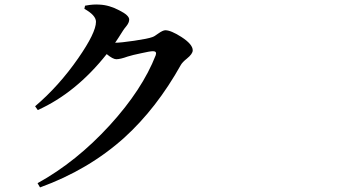

<svg xmlns="http://www.w3.org/2000/svg" viewBox="-20 -777 1540 841"><path d="M155.3 43.9 144.5 25.4Q314.5 -68.4 460.9 -228.5Q603.5 -384.8 662.1 -535.2Q668 -552.7 650.4 -552.7Q636.7 -552.7 598.6 -543.9Q560.5 -536.1 539.1 -529.3Q506.8 -517.6 489.3 -517.6Q474.6 -517.6 447.3 -540Q312.5 -370.1 145.5 -294.9L133.8 -311.5Q238.3 -400.4 322.3 -521.5Q400.4 -633.8 400.4 -681.6Q400.4 -710 349.6 -738.3L352.5 -752Q354.5 -752 357.4 -752.9Q388.7 -758.8 416 -756.8Q459 -754.9 502.9 -731.4Q545.9 -710 545.9 -691.4Q545.9 -677.7 533.2 -662.1Q523.4 -650.4 518.6 -642.6Q512.7 -632.8 500 -613.3Q489.3 -597.7 484.4 -589.8Q508.8 -589.8 568.4 -598.6Q627.9 -607.4 646.5 -614.3Q656.2 -617.2 672.9 -629.9Q693.4 -644.5 704.1 -644.5Q728.5 -644.5 774.4 -615.2Q824.2 -583 824.2 -556.6Q824.2 -541 798.8 -520.5Q779.3 -504.9 772.5 -493.2Q666 -302.7 525.4 -174.8Q368.2 -33.2 155.3 43.9Z"/></svg>

Font: Bpmf GenRyu Min B
Style: B
Weight: 700
Foundry: But Ko
Version: Version 1.320